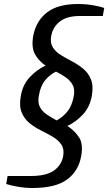

<svg xmlns="http://www.w3.org/2000/svg" viewBox="-20 -730 541 960"><path d="M142 210Q105 210 68.5 203.5Q32 197 11 190L18 150H133Q212 150 250 122.5Q288 95 296 50Q302 15 286.5 -7.5Q271 -30 244 -46Q217 -62 185.5 -77.5Q154 -93 128 -114Q102 -135 88.5 -167.5Q75 -200 84 -250Q94 -308 130 -345.5Q166 -383 208 -402Q176 -423 156 -457Q136 -491 146 -550Q160 -625 214.5 -667.5Q269 -710 370 -710Q408 -710 444 -704Q480 -698 501 -690L494 -650H379Q315 -650 279.5 -622.5Q244 -595 236 -550Q230 -515 244.5 -492.5Q259 -470 285.5 -454Q312 -438 341.5 -422.5Q371 -407 396.5 -386Q422 -365 435 -332.5Q448 -300 439 -250Q429 -194 394 -157Q359 -120 317 -100Q352 -78 374.5 -44.5Q397 -11 386 50Q373 125 315.5 167.5Q258 210 142 210ZM263 -128Q294 -144 317 -172.5Q340 -201 349 -250Q355 -284 343 -306Q331 -328 308.5 -343.5Q286 -359 260 -372Q229 -357 205.5 -328.5Q182 -300 174 -250Q168 -217 179.5 -195Q191 -173 214 -157.5Q237 -142 263 -128Z"/></svg>

Font: Cuprum
Style: Italic
Weight: 400
Italic angle: -10°
Designer: Jovanny Lemonad
Foundry: Jovanny Lemonad
Version: Version 3.000